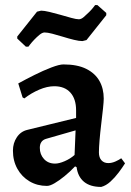

<svg xmlns="http://www.w3.org/2000/svg" viewBox="-20 -725 515 757"><path d="M379 12Q336 12 311.5 -8Q287 -28 282 -66L276 -69Q255 -47 234 -30Q213 -13 195 -2.5Q177 8 165 8Q127 8 96.5 -10Q66 -28 48.5 -59.5Q31 -91 31 -131Q31 -161 46.5 -184Q62 -207 88 -213L280 -260V-290Q280 -335 257.5 -360Q235 -385 194 -385Q166 -385 134.5 -371.5Q103 -358 76 -337L69 -341L52 -396Q81 -412 116 -429.5Q151 -447 182.5 -459Q214 -471 230 -471Q285 -471 320 -453.5Q355 -436 372 -406Q389 -376 389 -336Q389 -324 386 -296Q383 -268 379 -235Q375 -202 372.5 -172Q370 -142 370 -124Q370 -104 380 -93Q390 -82 407 -82Q421 -82 435.5 -88.5Q450 -95 458 -101L473 -81Q463 -65 448 -45Q433 -25 415.5 -9Q398 7 379 12ZM197 -80Q213 -80 235 -89.5Q257 -99 274 -114L278 -211L163 -178Q137 -171 137 -142Q137 -116 153.5 -98Q170 -80 197 -80ZM82 -541 48 -573V-581L126 -679L142 -683Q154 -683 175 -678Q196 -673 218.5 -666.5Q241 -660 261 -654.5Q281 -649 291 -649Q300 -649 310.5 -658Q321 -667 331.5 -677.5Q342 -688 348.5 -696.5Q355 -705 355 -705H364L399 -674V-665L321 -567L305 -563Q292 -563 271.5 -568Q251 -573 228.5 -580Q206 -587 186.5 -592Q167 -597 156 -597Q147 -597 136 -588Q125 -579 115 -568.5Q105 -558 98.5 -549.5Q92 -541 92 -541Z"/></svg>

Font: Alegreya SemiBold
Style: Regular
Weight: 600
Designer: Juan Pablo del Peral
Foundry: Huerta Tipografica
Version: Version 2.009